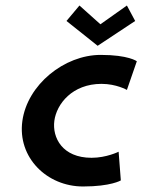

<svg xmlns="http://www.w3.org/2000/svg" viewBox="-20 -668 516 696"><path d="M418 -14 410 -118C410 -118 366 -96 312 -96C206 -96 169 -169 177 -230C185 -291 242 -364 348 -364C402 -364 440 -342 440 -342L476 -446C476 -446 446 -469 345 -469C213 -469 79 -361 61 -229C43 -97 150 8 281 8C382 8 418 -14 418 -14ZM268 -648 221 -592 334 -502 470 -592 440 -648 344 -580Z"/></svg>

Font: Hussar Tani
Style: Kurs
Weight: 700
Foundry: Cannot Into Space Fonts
Version: Version 0.92